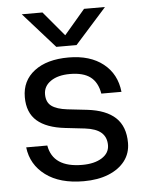

<svg xmlns="http://www.w3.org/2000/svg" viewBox="-52 -750 608 802"><g transform="rotate(-5 252.0 -349.5)"><path d="M286.1 -559.5 418.4 -707.6H330.6L242.7 -604.5L156.2 -707.6H69.4L201.3 -559.5ZM291.1 -209.3Q337.4 -203.6 359 -184.4Q380.6 -165.1 380.6 -131.9Q380.6 -98.6 349.2 -78.7Q317.8 -58.9 266.5 -58.9Q143.9 -58.9 127.9 -152.2H39.4Q48.1 -79 107.7 -34.7Q167.2 9.6 266.9 9.6Q326.6 9.6 370.9 -8.2Q415.2 -26 440 -58.2Q464.7 -90.5 464.7 -134.1Q464.7 -202.7 425.2 -239.9Q385.6 -277.1 307.1 -286.2L224 -295.6Q180.1 -300.9 158.6 -316.8Q137.1 -332.7 137.1 -365.9Q137.1 -400.1 167.4 -420.9Q197.7 -441.6 247.9 -441.6Q303.9 -441.6 333.7 -418.9Q363.5 -396.3 371.6 -348.6H456.1Q448.1 -424 393.1 -467.4Q338 -510.9 248.1 -510.9Q157.2 -510.9 104.6 -470.7Q51.9 -430.5 51.9 -361.4Q51.9 -296.4 91.4 -261.9Q131 -227.5 208.1 -218.8Z"/></g></svg>

Font: Overused Grotesk Light
Style: Regular
Weight: 300
Designer: RandomMaerks
Version: Version 0.005